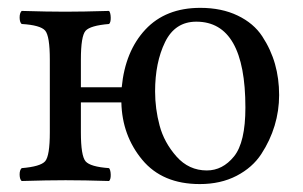

<svg xmlns="http://www.w3.org/2000/svg" viewBox="-20 -459 771 489"><path d="M186 -236.8H290Q298.8 -328.6 350.3 -383.8Q401.9 -439 490.2 -439Q544.4 -439 585.2 -419.4Q626 -399.9 647.9 -366.5Q669.9 -333 680.4 -295.9Q690.9 -258.8 690.9 -216.8Q690.9 -176.8 679.4 -138.9Q668 -101.1 645.5 -66.7Q623 -32.2 582.5 -11.2Q542 9.8 488.8 9.8Q393.6 9.8 342.3 -52Q291 -113.8 289.1 -198.2H186V-122.1Q186 -62 198 -48.1Q210 -34.2 257.8 -30.8Q261.7 -25.9 262 -13.9Q262.2 -2 257.8 2Q193.8 0 147 0Q101.1 0 35.2 2Q30.3 -2 30 -13.9Q29.8 -25.9 35.2 -30.8Q83 -34.7 95 -48.3Q106.9 -62 106.9 -122.1V-307.1Q106.9 -367.2 95 -381.1Q83 -395 35.2 -397.9Q30.3 -401.9 30 -413.8Q29.8 -425.8 35.2 -431.2Q101.1 -429.2 146 -429.2Q189.9 -429.2 257.8 -431.2Q261.7 -426.3 262 -414.1Q262.2 -401.9 257.8 -397.9Q210 -394 198 -380.6Q186 -367.2 186 -307.1ZM480 -403.8Q425.8 -403.8 400.4 -351.8Q375 -299.8 375 -226.1Q375 -182.1 386.5 -139.2Q397.9 -96.2 429.4 -60.5Q460.9 -24.9 506.8 -24.9Q546.9 -24.9 575.9 -60.5Q605 -96.2 605 -185.1Q605 -403.8 480 -403.8Z"/></svg>

Font: Linux Libertine O
Style: Regular
Weight: 400
Designer: Philipp H. Poll
Foundry: Philipp H. Poll
Version: Version 5.3.0